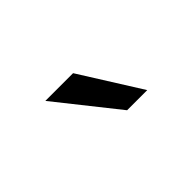

<svg xmlns="http://www.w3.org/2000/svg" viewBox="-22 -952 465 465"><g transform="rotate(-45 210.5 -720.0)"><path d="M308 -642H239L115 -798H210Z"/></g></svg>

Font: Hind Vadodara
Style: Regular
Weight: 400
Designer: Hitesh Malaviya
Foundry: Indian Type Foundry
Version: Version 0.702;PS 1.0;hotconv 1.0.81;makeotf.lib2.5.63406